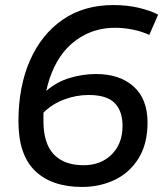

<svg xmlns="http://www.w3.org/2000/svg" viewBox="-20 -730 651 760"><path d="M305 10Q185 10 119 -53.5Q53 -117 53 -250Q53 -387 98.5 -490.5Q144 -594 228 -652Q312 -710 429 -710Q484 -710 530 -699Q576 -688 606 -672L571 -592Q540 -606 505 -613Q470 -620 437 -620Q377 -620 329 -598.5Q281 -577 245 -539Q215 -507 194.5 -464Q174 -421 163 -370Q204 -406 256 -421.5Q308 -437 360 -437Q454 -437 509 -387.5Q564 -338 564 -245Q564 -161 529 -104Q494 -47 435 -18.5Q376 10 305 10ZM152 -251Q152 -162 193 -119Q234 -76 311 -76Q379 -76 422 -118.5Q465 -161 465 -232Q465 -291 433.5 -322.5Q402 -354 331 -354Q281 -354 233.5 -336Q186 -318 152 -284Q152 -268 152 -251Z"/></svg>

Font: Georama Medium
Style: Italic
Weight: 500
Italic angle: -9°
Designer: Jean-Baptiste Levee
Foundry: Production Type
Version: Version 1.000